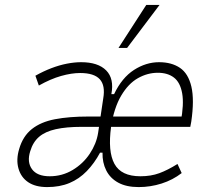

<svg xmlns="http://www.w3.org/2000/svg" viewBox="-20 -753 861 781"><path d="M172 8Q124 8 94.5 -12Q65 -32 55 -68Q45 -104 58 -147Q73 -199 109.5 -228Q146 -257 203.5 -268Q261 -279 339 -279H414L407 -237H311Q250 -237 207 -227.5Q164 -218 139 -196.5Q114 -175 103 -138Q89 -94 110 -65Q131 -36 182 -36Q233 -36 275.5 -61.5Q318 -87 345 -127.5Q372 -168 379 -212L400 -353Q409 -405 386 -430.5Q363 -456 306 -456Q271 -456 228.5 -444Q186 -432 138 -405L124 -445Q156 -463 188.5 -475.5Q221 -488 252 -494Q283 -500 310 -500Q379 -500 412 -466.5Q445 -433 433 -370H444Q476 -437 525 -468.5Q574 -500 627 -500Q678 -500 712 -477Q746 -454 758.5 -400.5Q771 -347 758 -258L754 -237H418L424 -279H737L715 -256Q729 -329 721 -373.5Q713 -418 687.5 -437.5Q662 -457 622 -457Q580 -457 541 -435Q502 -413 473 -364Q444 -315 431 -235L432 -238Q418 -137 445.5 -86.5Q473 -36 551 -36Q594 -36 628 -48.5Q662 -61 702 -86L719 -49Q683 -21 637.5 -6.5Q592 8 544 8Q494 8 461 -10Q428 -28 412 -60Q396 -92 397 -132H387Q364 -89 333 -57Q302 -25 262.5 -8.5Q223 8 172 8ZM462 -558 575 -733H629L497 -558Z"/></svg>

Font: Nunito Sans 7pt Condensed ExtraLight
Style: Italic
Weight: 250
Width: 3
Italic angle: -9°
Designer: Vernon Adams
Foundry: Vernon Adams
Version: Version 3.101;gftools[0.9.27]